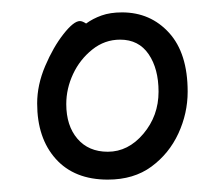

<svg xmlns="http://www.w3.org/2000/svg" viewBox="-20 -763 360 310"><path d="M119 -725Q130 -733 144 -738Q158 -743 177 -743Q223 -743 253 -710Q283 -677 283 -615Q283 -580 268 -547.5Q253 -515 224.5 -494Q196 -473 154 -473Q100 -473 70 -506.5Q40 -540 40 -596Q40 -626 53 -656.5Q66 -687 82.5 -708Q99 -729 109 -729Q113 -729 119 -725ZM154 -518Q187 -518 211.5 -547Q236 -576 236 -615Q236 -652 220 -675.5Q204 -699 174 -699Q149 -699 129 -683Q109 -667 98 -643.5Q87 -620 87 -595Q87 -560 105 -539Q123 -518 154 -518Z"/></svg>

Font: Moon Stars Kai HW Light
Style: Regular
Weight: 300
Designer: GuiWonder
Version: Version 1.101